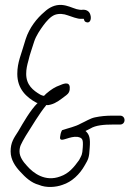

<svg xmlns="http://www.w3.org/2000/svg" viewBox="-20 -723 553 777"><path d="M128 -307C129 -307 131 -307 132 -306C102 -276 75 -228 54 -192C36 -164 23 -147 23 -110C23 -76 43 -48 62 -28C82 -6 106 17 137 25C167 38 206 35 233 25C271 13 303 -18 323 -54C337 -78 341 -84 343 -125C346 -163 342 -179 326 -193C333 -196 340 -200 346 -203C367 -216 400 -219 437 -219H466C477 -219 484 -227 484 -237C484 -247 477 -255 466 -255H437C409 -255 388 -253 364 -248C345 -244 325 -231 307 -223C284 -210 257 -205 231 -196C226 -187 224 -177 223 -168C221 -151 239 -159 250 -162C263 -166 278 -171 294 -169C314 -165 317 -159 315 -127C313 -94 310 -95 300 -75C279 -46 259 -21 224 -9C163 14 115 -22 89 -52C76 -66 59 -87 59 -110C59 -120 61 -129 64 -136C68 -145 75 -158 84 -173C110 -214 139 -263 166 -296C167 -296 166 -297 167 -298C174 -297 180 -298 186 -300C208 -306 226 -321 242 -333C250 -339 260 -345 262 -360C266 -393 243 -387 225 -379C202 -371 187 -361 167 -344L158 -335C153 -336 148 -337 143 -340C114 -357 86 -379 86 -424C86 -444 90 -460 95 -478C101 -505 110 -527 118 -554C126 -579 143 -603 156 -621C168 -637 184 -656 202 -663C219 -669 238 -667 254 -661C268 -657 294 -645 310 -647H319C321 -641 321 -637 327 -634C344 -626 351 -645 346 -662C342 -679 327 -686 309 -683C305 -683 299 -684 290 -686C270 -692 254 -701 230 -703C202 -705 178 -692 160 -675C129 -649 99 -611 84 -565C79 -550 75 -537 72 -526L60 -488C54 -467 50 -448 50 -424C50 -363 87 -329 128 -307Z"/></svg>

Font: Stray Cat
Style: Cn
Weight: 400
Version: Version 1.0